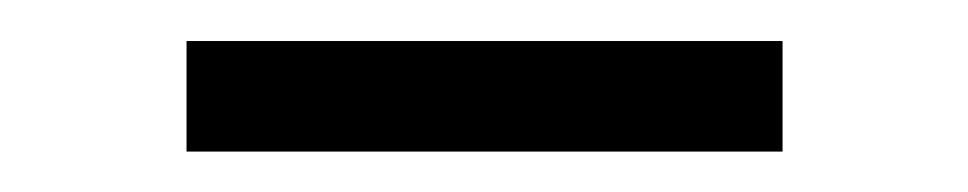

<svg xmlns="http://www.w3.org/2000/svg" viewBox="-20 -407 479 95"><path d="M72.3 -332V-386.7H367.2V-332Z"/></svg>

Font: Min Sans Light
Style: Regular
Weight: 300
Designer: Jinseong-Kim, NotoSansCJK, Nunito
Foundry: Jinseong-Kim
Version: Version 1.400;Glyphs 3.1.2 (3151)